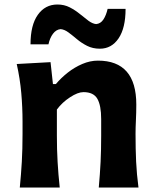

<svg xmlns="http://www.w3.org/2000/svg" viewBox="-20 -837 692 857"><path d="M68.4 0Q74.2 -59.6 77.4 -115.2Q80.6 -170.9 80.6 -239.7V-294.4Q80.6 -356.9 75 -421.4Q69.3 -485.8 54.7 -551.3L205.6 -559.6L216.3 -461.9H229.5Q252 -488.8 282.2 -512.7Q312.5 -536.6 347.4 -551.5Q382.3 -566.4 417 -566.4Q588.4 -566.4 588.4 -370.1Q588.4 -334.5 586.7 -300.8Q585 -267.1 585 -239.7Q585 -170.9 587.6 -115.2Q590.3 -59.6 598.1 0H420.9Q426.3 -59.6 429 -114.3Q431.6 -168.9 431.6 -231.4V-305.7Q431.6 -366.2 414.6 -396Q397.5 -425.8 352.5 -425.8Q327.6 -425.8 292.5 -402.8Q257.3 -379.9 233.9 -348.1V-231.4Q233.9 -168.9 237.1 -114.3Q240.2 -59.6 246.6 0ZM425.8 -619.6Q394 -619.6 368.9 -632.3Q343.8 -645 323.5 -662.1Q303.2 -679.2 285.4 -692.4Q267.6 -705.6 250.5 -707Q230.5 -705.1 216.6 -686.5Q202.6 -668 196.3 -639.2H116.2Q116.2 -725.1 148.9 -771Q181.6 -816.9 236.3 -816.9Q266.6 -816.9 291.3 -804.2Q315.9 -791.5 336.7 -774.4Q357.4 -757.3 375.2 -744.1Q393.1 -731 409.2 -729.5Q429.2 -731.4 441.4 -749.8Q453.6 -768.1 460.4 -797.4H540.5Q540.5 -711.9 509.3 -665.8Q478 -619.6 425.8 -619.6Z"/></svg>

Font: Pinar-FD Bold
Style: Regular
Weight: 700
Designer: Amin Abedi
Version: Version 3.000